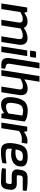

<svg xmlns="http://www.w3.org/2000/svg" viewBox="1536 -2358 831 3942"><g transform="rotate(90 1951.0 -387.5)"><path d="M51 0 135 -531H225L242 -471Q245 -473 262.5 -483.5Q280 -494 284 -496.5Q288 -499 303.5 -507.5Q319 -516 325.5 -518Q332 -520 346.5 -525.5Q361 -531 371.5 -532.5Q382 -534 396.5 -536Q411 -538 426 -538Q473 -538 506.5 -517Q540 -496 552 -461Q663 -538 767 -538Q842 -538 876.5 -488Q911 -438 898 -357L842 0H726L783 -358Q789 -396 772 -418Q755 -440 725 -440Q635 -440 564 -393Q564 -392 561.5 -375Q559 -358 559 -356L502 0H386L443 -358Q449 -396 432 -418Q415 -440 385 -440Q340 -440 309.5 -429.5Q279 -419 228 -390L167 0Z M1021 -612 1033 -688Q1036 -713 1061 -713H1146Q1168 -713 1164 -688L1153 -612Q1150 -589 1126 -589H1041Q1018 -589 1021 -612ZM932 0 1016 -531H1132L1048 0Z M1176 -189 1270 -783H1386L1295 -203Q1285 -161 1290 -137.5Q1295 -114 1302.5 -107.5Q1310 -101 1329 -95Q1390 -76 1393 -76L1381 0H1299Q1146 0 1176 -189Z M1419 0 1543 -783H1659L1609 -472Q1687 -518 1724 -529Q1761 -540 1799 -540Q1882 -540 1913 -489.5Q1944 -439 1931 -360L1874 0H1758L1815 -361Q1828 -442 1758 -442Q1713 -442 1680.5 -431Q1648 -420 1597 -392L1535 0Z M2099 -264Q2084 -178 2098.5 -137Q2113 -96 2163 -96Q2208 -96 2240 -108Q2272 -120 2310 -145L2353 -431Q2277 -454 2223 -443Q2198 -438 2183.5 -432Q2169 -426 2151 -408.5Q2133 -391 2120.5 -355.5Q2108 -320 2099 -264ZM1986 -290Q1998 -353 2018.5 -399.5Q2039 -446 2061 -471.5Q2083 -497 2114 -512.5Q2145 -528 2168.5 -533Q2192 -538 2224 -541Q2286 -546 2363 -529.5Q2440 -513 2476 -479L2406 -1H2318L2300 -57Q2278 -34 2228 -14Q2178 6 2130 6Q1933 6 1986 -290Z M2497 0 2581 -531H2675L2686 -464Q2721 -487 2742 -499.5Q2763 -512 2798 -524.5Q2833 -537 2867 -537Q2913 -537 2930 -530L2912 -417Q2886 -421 2837 -421Q2787 -421 2750 -408Q2713 -395 2670 -362L2613 0Z M3048 -293Q3057 -292 3071.5 -290.5Q3086 -289 3124 -290Q3162 -291 3192 -298Q3222 -305 3249 -325Q3276 -345 3281 -376Q3288 -416 3266 -429.5Q3244 -443 3189 -442Q3149 -442 3122.5 -431.5Q3096 -421 3082.5 -399Q3069 -377 3062.5 -356.5Q3056 -336 3050 -305Q3049 -297 3048 -293ZM2930 -292Q2940 -346 2951 -381Q2962 -416 2981 -449Q3000 -482 3027.5 -500.5Q3055 -519 3097 -530Q3139 -541 3197 -541Q3244 -541 3280.5 -533.5Q3317 -526 3346.5 -509.5Q3376 -493 3389.5 -462.5Q3403 -432 3399 -388Q3394 -333 3368 -293.5Q3342 -254 3304.5 -235.5Q3267 -217 3225 -208Q3183 -199 3143 -201Q3103 -203 3075.5 -206.5Q3048 -210 3037 -215Q3025 -143 3041.5 -117Q3058 -91 3112 -90Q3206 -84 3340 -106L3327 -22Q3208 13 3060 7Q2965 4 2934 -70.5Q2903 -145 2930 -292Z M3432 -17 3444 -93H3703Q3745 -93 3752 -134L3758 -171Q3762 -192 3754 -202.5Q3746 -213 3722 -213H3592Q3439 -213 3462 -358L3470 -407Q3481 -473 3518 -506Q3555 -539 3630 -539Q3845 -539 3902 -516L3890 -439H3642Q3592 -439 3585 -395L3580 -359Q3581 -349 3578.5 -341.5Q3576 -334 3580.5 -329.5Q3585 -325 3585.5 -322Q3586 -319 3593.5 -318Q3601 -317 3602.5 -317Q3604 -317 3612 -317Q3620 -317 3622 -317H3755Q3824 -317 3855 -276.5Q3886 -236 3876 -176L3867 -114Q3862 -83 3850 -60Q3838 -37 3823.5 -24Q3809 -11 3789.5 -3.5Q3770 4 3753 6Q3736 8 3716 8Q3640 8 3547.5 1.5Q3455 -5 3432 -17Z"/></g></svg>

Font: Exo
Style: Demi Bold Italic
Weight: 600
Designer: Natanael Gama
Version: Version 1